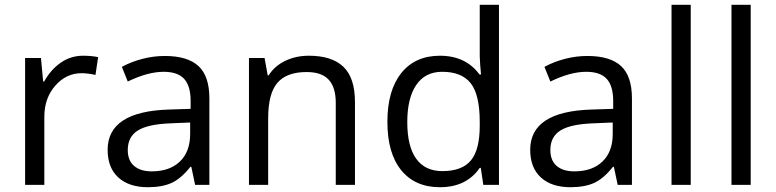

<svg xmlns="http://www.w3.org/2000/svg" viewBox="-20 -780 3273 810"><path d="M330.1 -544.9Q365.7 -544.9 394 -539.1L382.8 -463.9Q349.6 -471.2 324.2 -471.2Q259.3 -471.2 213.1 -418.5Q167 -365.7 167 -287.1V0H85.9V-535.2H152.8L162.1 -436H166Q195.8 -488.3 237.8 -516.6Q279.8 -544.9 330.1 -544.9Z M803.2 0 787.1 -76.2H783.2Q743.2 -25.9 703.4 -8.1Q663.6 9.8 604 9.8Q524.4 9.8 479.2 -31.2Q434.1 -72.3 434.1 -147.9Q434.1 -310.1 693.4 -317.9L784.2 -320.8V-354Q784.2 -417 757.1 -447Q730 -477.1 670.4 -477.1Q603.5 -477.1 519 -436L494.1 -498Q533.7 -519.5 580.8 -531.7Q627.9 -543.9 675.3 -543.9Q771 -543.9 817.1 -501.5Q863.3 -459 863.3 -365.2V0ZM620.1 -57.1Q695.8 -57.1 739 -98.6Q782.2 -140.1 782.2 -214.8V-263.2L701.2 -259.8Q604.5 -256.3 561.8 -229.7Q519 -203.1 519 -147Q519 -103 545.7 -80.1Q572.3 -57.1 620.1 -57.1Z M1396.5 0V-346.2Q1396.5 -411.6 1366.7 -443.8Q1336.9 -476.1 1273.4 -476.1Q1189.5 -476.1 1150.4 -430.7Q1111.3 -385.3 1111.3 -280.8V0H1030.3V-535.2H1096.2L1109.4 -461.9H1113.3Q1138.2 -501.5 1183.1 -523.2Q1228 -544.9 1283.2 -544.9Q1379.9 -544.9 1428.7 -498.3Q1477.5 -451.7 1477.5 -349.1V0Z M2008.3 -71.8H2003.9Q1947.8 9.8 1835.9 9.8Q1731 9.8 1672.6 -62Q1614.3 -133.8 1614.3 -266.1Q1614.3 -398.4 1672.9 -471.7Q1731.4 -544.9 1835.9 -544.9Q1944.8 -544.9 2002.9 -465.8H2009.3L2005.9 -504.4L2003.9 -542V-759.8H2085V0H2019ZM1846.2 -58.1Q1929.2 -58.1 1966.6 -103.3Q2003.9 -148.4 2003.9 -249V-266.1Q2003.9 -379.9 1966.1 -428.5Q1928.2 -477.1 1845.2 -477.1Q1773.9 -477.1 1736.1 -421.6Q1698.2 -366.2 1698.2 -265.1Q1698.2 -162.6 1735.8 -110.4Q1773.4 -58.1 1846.2 -58.1Z M2585.9 0 2569.8 -76.2H2565.9Q2525.9 -25.9 2486.1 -8.1Q2446.3 9.8 2386.7 9.8Q2307.1 9.8 2262 -31.2Q2216.8 -72.3 2216.8 -147.9Q2216.8 -310.1 2476.1 -317.9L2566.9 -320.8V-354Q2566.9 -417 2539.8 -447Q2512.7 -477.1 2453.1 -477.1Q2386.2 -477.1 2301.8 -436L2276.9 -498Q2316.4 -519.5 2363.5 -531.7Q2410.6 -543.9 2458 -543.9Q2553.7 -543.9 2599.9 -501.5Q2646 -459 2646 -365.2V0ZM2402.8 -57.1Q2478.5 -57.1 2521.7 -98.6Q2564.9 -140.1 2564.9 -214.8V-263.2L2483.9 -259.8Q2387.2 -256.3 2344.5 -229.7Q2301.8 -203.1 2301.8 -147Q2301.8 -103 2328.4 -80.1Q2355 -57.1 2402.8 -57.1Z M2894 0H2813V-759.8H2894Z M3147 0H3065.9V-759.8H3147Z"/></svg>

Font: f02132580
Style: Regular
Weight: 400
Foundry: Ascender Corporation
Version: Version 1.10